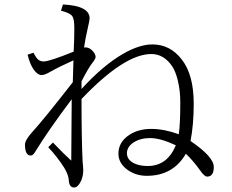

<svg xmlns="http://www.w3.org/2000/svg" viewBox="-20 -813 1040 859"><path d="M300.8 -369.1Q195.3 -228.5 137.7 -134.3Q127.9 -117.2 117.7 -117.2Q91.8 -117.2 91.8 -166Q91.8 -186 122.6 -220.2Q177.7 -280.8 305.7 -445.3L308.6 -543Q242.2 -513.2 205.6 -492.2Q179.7 -477.1 166.5 -477.1Q147.9 -477.1 129.9 -502.9Q113.3 -527.3 103.5 -568.4L129.9 -577.1Q141.6 -553.7 151.4 -545.9Q160.6 -538.1 175.8 -538.1Q201.2 -538.1 309.6 -582Q312.5 -639.2 312.5 -686Q312.5 -728 303.7 -740.2Q293 -755.4 252.9 -765.1L261.7 -793Q380.9 -787.1 380.9 -731Q380.9 -722.2 372.6 -687Q360.8 -635.7 356 -600.1Q357.9 -601.1 360.8 -601.1Q377.4 -601.1 389.6 -589.8Q407.7 -573.7 407.7 -558.1Q407.7 -550.3 394.5 -533.2Q377.4 -512.7 344.7 -449.2V-415Q441.4 -521 531.7 -572.8Q604.5 -614.3 661.6 -614.3Q741.7 -614.3 793.5 -546.4Q846.7 -478.5 846.7 -349.1Q846.7 -255.4 832.5 -182.1Q936.5 -111.3 936.5 -65.9Q936.5 -22.9 906.7 -22.9Q894 -22.9 874.5 -51.8Q841.3 -97.7 811.5 -125Q754.4 -26.4 636.7 -26.4Q584 -26.4 545.4 -57.1Q509.8 -85.9 509.8 -125.5Q509.8 -177.7 559.1 -210Q600.1 -236.3 656.7 -236.3Q713.9 -236.3 779.8 -212.4Q786.6 -254.9 786.6 -356Q786.6 -408.2 774.9 -455.6Q764.6 -495.6 750.5 -516.1Q713.4 -571.3 656.7 -571.3Q536.6 -571.3 344.7 -370.1Q344.7 -191.9 349.6 -89.4L350.6 -80.1Q352.5 -61 352.5 -53.2Q352.5 -25.9 342.8 -3.9Q328.6 25.9 311.5 25.9Q289.1 25.9 287.6 -8.3Q286.1 -30.8 267.6 -62Q238.3 -108.9 195.8 -154.3L216.8 -175.3Q265.6 -124.5 298.8 -94.2ZM766.6 -163.1Q697.8 -195.3 650.9 -195.3Q607.9 -195.3 577.1 -175.3Q547.9 -155.8 547.9 -127.4Q547.9 -98.6 579.6 -82.5Q604.5 -70.3 640.6 -70.3Q728.5 -70.3 766.6 -163.1Z"/></svg>

Font: I.MingCP
Style: Regular
Weight: 400
Designer: I.Font Project
Version: Version 8.000; Sep 06, 2022